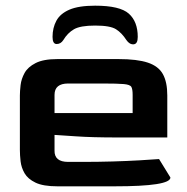

<svg xmlns="http://www.w3.org/2000/svg" viewBox="-20 -656 660 676"><path d="M182 0Q132 0 105 -13Q78 -26 66.5 -46Q55 -66 52.5 -88Q50 -110 50 -128V-320Q50 -335 52.5 -356.5Q55 -378 66.5 -399Q78 -420 105.5 -434Q133 -448 182 -448H397Q463 -448 500.5 -435.5Q538 -423 553.5 -395Q569 -367 569 -320V-172H394Q304 -172 247.5 -176Q191 -180 172 -181V-126Q171 -86 220 -86H271Q325 -86 376.5 -87.5Q428 -89 471 -91.5Q514 -94 540 -96L580 -31Q580 0 383 0ZM172 -258H447V-322Q447 -342 442.5 -350Q438 -358 416 -360Q394 -362 341 -362H220Q172 -362 172 -322ZM315 -636Q257 -636 224.5 -622Q192 -608 178.5 -583Q165 -558 165 -526Q165 -501 179.5 -501Q194 -501 203 -515Q218 -540 240.5 -553Q263 -566 315 -566Q368 -566 388.5 -553Q409 -540 425 -515Q436 -499 450.5 -500Q465 -501 465 -526Q465 -580 433.5 -608Q402 -636 315 -636Z"/></svg>

Font: Goldman
Style: Regular
Weight: 400
Designer: Jaikishan Patel
Version: Version 1.000; ttfautohint (v1.8.3)